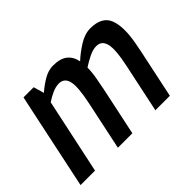

<svg xmlns="http://www.w3.org/2000/svg" viewBox="-100 -723 938 938"><g transform="rotate(-45 369.5 -254.0)"><path d="M678 -250 625 0H525L578 -250Q599 -348 589 -387Q579 -426 542 -426Q519 -426 490.5 -412Q462 -398 438 -382Q438 -347 429 -302L419 -250L366 0H266L319 -250Q340 -348 330.5 -387Q321 -426 284 -426Q262 -426 237.5 -415Q213 -404 191 -389L108 0H8L94 -407L114 -500H184L200 -445Q228 -470 260.5 -489Q293 -508 325 -508Q326 -508 326 -508Q374 -508 400 -488Q426 -468 434 -429Q465 -458 505 -483Q545 -508 583 -508Q662 -508 684 -454.5Q706 -401 688 -302Z"/></g></svg>

Font: Epunda Sans Medium
Style: Italic
Weight: 500
Italic angle: -12.0243°
Designer: Simon Atzbach
Foundry: typofactur
Version: Version 2.204; ttfautohint (v1.8.4.7-5d5b)